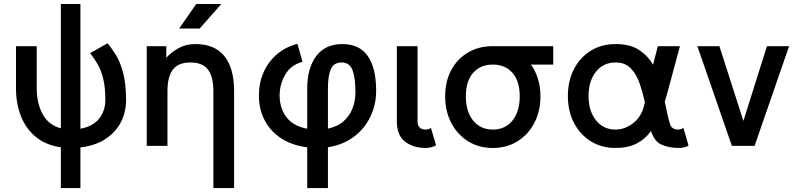

<svg xmlns="http://www.w3.org/2000/svg" viewBox="-20 -743 4070 978"><path d="M290 214.8V7.3Q214.8 -3.4 164.1 -44.4Q113.3 -85.4 87.4 -149.4Q61.5 -213.4 61.5 -293V-507.8H167V-293Q167 -217.8 197 -161.9Q227.1 -106 290 -89.4V-722.7H389.6V-87.4Q454.1 -99.1 485.4 -139.2Q516.6 -179.2 516.6 -234.4Q516.6 -296.4 506.3 -339.6Q496.1 -382.8 478.3 -414.3Q460.4 -445.8 439 -472.2L527.8 -522.5Q548.3 -498.5 570.1 -463.6Q591.8 -428.7 606.9 -373.3Q622.1 -317.9 622.1 -232.4Q622.1 -171.4 595.5 -120.1Q568.8 -68.8 517.1 -34.9Q465.3 -1 389.6 7.8V214.8Z M1066.9 214.8V-279.3Q1066.9 -351.6 1039.6 -388.2Q1012.2 -424.8 950.2 -424.8Q887.7 -424.8 860.4 -388.2Q833 -351.6 833 -279.3V0H727.5V-507.8H827.1V-449.2Q854.5 -478.5 890.9 -498.5Q927.2 -518.6 975.1 -518.6Q1073.2 -518.6 1122.8 -457.5Q1172.4 -396.5 1172.4 -279.3V214.8ZM997.1 -597.7H892.6L979.5 -722.7H1107.4Z M1720.2 -424.8Q1680.2 -424.8 1665.3 -391.1Q1650.4 -357.4 1650.4 -293V-87.9Q1699.7 -98.1 1730.7 -126Q1761.7 -153.8 1776.1 -192.1Q1790.5 -230.5 1790.5 -273.4Q1790.5 -346.7 1775.6 -385.7Q1760.7 -424.8 1720.2 -424.8ZM1544.9 214.8V7.3Q1468.8 -2 1413.6 -37.6Q1358.4 -73.2 1328.6 -129.4Q1298.8 -185.5 1298.8 -256.8Q1298.8 -320.3 1322.5 -374.3Q1346.2 -428.2 1390.1 -466.1Q1434.1 -503.9 1495.1 -519.5L1521 -428.2Q1461.4 -412.1 1432.9 -362.8Q1404.3 -313.5 1404.3 -256.8Q1404.3 -193.4 1438.5 -147Q1472.7 -100.6 1544.9 -87.4V-293Q1544.9 -395.5 1590.6 -457Q1636.2 -518.6 1724.1 -518.6Q1811.5 -518.6 1853.8 -457Q1896 -395.5 1896 -281.2Q1896 -209 1866.2 -147.7Q1836.4 -86.4 1781.2 -45.4Q1726.1 -4.4 1650.4 6.8V214.8Z M2175.3 -90.8 2201.2 -2.9Q2192.9 2 2178.7 6.3Q2164.6 10.7 2148.9 10.7Q2085.4 10.7 2043.5 -21.2Q2001.5 -53.2 2001.5 -125V-507.8H2106.9V-125Q2106.9 -83 2148.9 -83Q2154.8 -83 2162.6 -85.4Q2170.4 -87.9 2175.3 -90.8Z M2247.6 -252.4Q2247.6 -328.6 2278.6 -386.2Q2309.6 -443.8 2364.3 -475.8Q2418.9 -507.8 2490.2 -507.8H2797.9V-414.1H2684.6Q2707.5 -382.3 2720.2 -341.3Q2732.9 -300.3 2732.9 -252.4Q2732.9 -176.3 2701.9 -116.9Q2670.9 -57.6 2616.2 -23.4Q2561.5 10.7 2490.2 10.7Q2418.9 10.7 2364.3 -23.4Q2309.6 -57.6 2278.6 -116.9Q2247.6 -176.3 2247.6 -252.4ZM2353 -252.4Q2353 -174.8 2390.1 -128.9Q2427.2 -83 2490.2 -83Q2553.2 -83 2590.3 -128.9Q2627.4 -174.8 2627.4 -252.4Q2627.4 -330.1 2590.3 -372.1Q2553.2 -414.1 2490.2 -414.1Q2427.2 -414.1 2390.1 -372.1Q2353 -330.1 2353 -252.4Z M3487.3 -1Q3479 3.9 3465.6 7.3Q3452.1 10.7 3439.9 10.7Q3386.7 10.7 3349.4 -6.3Q3312 -23.4 3296.4 -75.7Q3265.1 -33.2 3221.4 -11.2Q3177.7 10.7 3115.2 10.7Q3043.9 10.7 2989.3 -23.4Q2934.6 -57.6 2903.6 -117.2Q2872.6 -176.8 2872.6 -253.9Q2872.6 -331.1 2903.6 -390.9Q2934.6 -450.7 2989.3 -484.6Q3043.9 -518.6 3115.2 -518.6Q3189.5 -518.6 3234.6 -489Q3279.8 -459.5 3306.2 -413.1L3331.1 -507.8H3443.4L3375 -253.9Q3370.6 -238.8 3366.2 -225.6Q3372.6 -194.3 3378.9 -165Q3385.3 -135.7 3393.1 -110.4Q3401.9 -83 3435.1 -83Q3440.9 -83 3449 -85.7Q3457 -88.4 3461.4 -90.8ZM3115.2 -424.8Q3053.7 -424.8 3015.9 -377.9Q2978 -331.1 2978 -253.9Q2978 -177.2 3015.9 -130.1Q3053.7 -83 3115.2 -83Q3164.1 -83 3208 -117.9Q3252 -152.8 3264.6 -221.7Q3253.9 -272.9 3237.5 -319.6Q3221.2 -366.2 3192.4 -395.5Q3163.6 -424.8 3115.2 -424.8Z M3766.6 -127 3886.7 -507.8H3999.5L3823.7 0H3708L3532.2 -507.8H3644.5Z"/></svg>

Font: Giphurs Medium
Style: Regular
Weight: 500
Version: Version 0.920; ttfautohint (v1.8.4.7-5d5b)